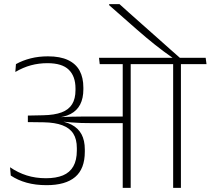

<svg xmlns="http://www.w3.org/2000/svg" viewBox="-20 -907 1017 927"><path d="M507 -887V-882L643 -762.5Q665.5 -743 686.2 -725.5Q707 -708 727.5 -691.8Q748 -675.5 769 -659.8Q790 -644 813 -628V-620.5H850V-626.5Q833 -641 804 -667Q775 -693 739.8 -724.2Q704.5 -755.5 669.2 -786.8Q634 -818 604.2 -844.5Q574.5 -871 557 -887ZM853.5 0V-607.5H816V0ZM977 -597.5 973 -628H692L696.5 -597.5ZM733.5 -597.5 730 -628H458L461.5 -597.5ZM572.5 0H611V-609H572.5ZM28.5 -99.5 32 -59.5Q65.5 -37 108.5 -25Q151.5 -13 205 -13Q296.5 -13 343 -52.5Q389.5 -92 389.5 -174.5V-185.5Q389.5 -229 373.5 -258.8Q357.5 -288.5 325.2 -305.2Q293 -322 243.5 -326.5L243 -338Q289.5 -340.5 320.5 -356.5Q351.5 -372.5 367 -402.5Q382.5 -432.5 382.5 -476V-484Q382.5 -532 364.5 -565.5Q346.5 -599 308.5 -617Q270.5 -635 211.5 -635Q166.5 -635 128 -625.2Q89.5 -615.5 57 -597.5L54 -559.5Q91.5 -581.5 129.5 -591.8Q167.5 -602 209 -602Q280 -602 312.2 -570.2Q344.5 -538.5 344.5 -480V-472Q344.5 -430.5 328.2 -404Q312 -377.5 277.5 -364.5Q243 -351.5 188 -350.5L114.5 -349V-317.5L191.5 -316.5Q245.5 -315.5 281 -302.2Q316.5 -289 333.8 -262Q351 -235 351 -192V-180.5Q351 -133.5 334 -103.8Q317 -74 283.8 -60.2Q250.5 -46.5 202 -46.5Q151.5 -46.5 109 -60Q66.5 -73.5 28.5 -99.5ZM239 -342V-322.5L280 -316L281 -320Q304.5 -317.5 326.5 -315.8Q348.5 -314 372.5 -313.2Q396.5 -312.5 424.5 -312.5H588.5V-344.5H424Q395.5 -344.5 370.8 -344.2Q346 -344 322.2 -343.5Q298.5 -343 272.5 -341.5L272 -345Z"/></svg>

Font: Anek Devanagari ExtraLight
Style: Regular
Weight: 250
Designer: Kailash Malviya (Devanagari) & Yesha Goshar (Latin)
Foundry: Ek Type
Version: Version 1.003